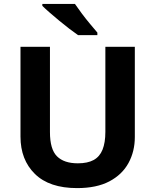

<svg xmlns="http://www.w3.org/2000/svg" viewBox="-20 -954 796 984"><path d="M671 -252Q671 -178 638.5 -118.5Q606 -59 540.5 -24.5Q475 10 375 10Q233 10 159 -62.5Q85 -135 85 -254V-714H236V-277Q236 -189 272 -153Q308 -117 379 -117Q429 -117 460 -134Q491 -151 505.5 -187Q520 -223 520 -278V-714H671ZM364 -934Q379 -912 399.5 -884.5Q420 -857 441.5 -831.5Q463 -806 479 -787V-774H380Q361 -787 335.5 -806.5Q310 -826 283.5 -848Q257 -870 234 -890Q211 -910 197 -924V-934Z"/></svg>

Font: Noto Sans Sinhala
Style: Regular
Weight: 400
Designer: Jelle Bosma - Monotype Design Team
Foundry: Monotype Imaging Inc.
Version: Version 2.006